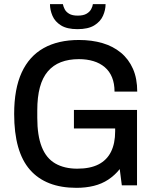

<svg xmlns="http://www.w3.org/2000/svg" viewBox="-20 -890 742 922"><path d="M347 12Q200 12 124 -74.5Q48 -161 48 -343Q48 -463 84 -541.5Q120 -620 189.5 -659Q259 -698 359 -698Q421 -698 472 -683Q523 -668 560.5 -637Q598 -606 618.5 -559.5Q639 -513 639 -450H530Q530 -489 518 -518.5Q506 -548 483 -567.5Q460 -587 428.5 -596.5Q397 -606 359 -606Q310 -606 272.5 -591.5Q235 -577 209.5 -547Q184 -517 171.5 -470.5Q159 -424 159 -360V-324Q159 -239 180.5 -184.5Q202 -130 245.5 -105Q289 -80 351 -80Q413 -80 453 -100.5Q493 -121 513 -161Q533 -201 533 -260V-273H335V-362H638V0H565L555 -78Q531 -48 500 -27.5Q469 -7 430.5 2.5Q392 12 347 12ZM352 -750Q302 -750 273 -768Q244 -786 232 -814Q220 -842 220 -870H282Q284 -859 290.5 -846Q297 -833 312 -824Q327 -815 353 -815Q380 -815 395.5 -824Q411 -833 418 -846.5Q425 -860 426 -870H487Q487 -842 474.5 -814Q462 -786 432.5 -768Q403 -750 352 -750Z"/></svg>

Font: Archivo SemiCondensed Medium
Style: Regular
Weight: 500
Width: 4
Designer: Hector Gatti
Foundry: Omnibus-Type
Version: Version 2.001